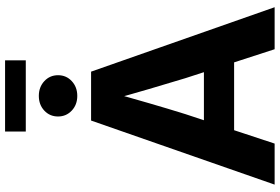

<svg xmlns="http://www.w3.org/2000/svg" viewBox="-194 -914 1108 761"><g transform="rotate(-90 360.5 -534.0)"><path d="M8.8 0 262.7 -727.5H456.5L711.9 0H545.4L430.7 -353.5Q409.7 -422.9 387.5 -498.3Q365.2 -573.7 339.8 -668H379.4Q353.5 -573.7 331.5 -498Q309.6 -422.4 288.1 -353.5L171.4 0ZM169.4 -160.6V-280.3H551.3V-160.6ZM360.4 -782.2Q325.2 -782.2 302 -804.2Q278.8 -826.2 278.8 -858.4Q278.8 -891.1 302 -912.8Q325.2 -934.6 360.4 -934.6Q395.5 -934.6 418.9 -912.8Q442.4 -891.1 442.4 -858.4Q442.4 -825.7 418.9 -804Q395.5 -782.2 360.4 -782.2ZM501.5 -1068.4V-986.3H219.2V-1068.4Z"/></g></svg>

Font: Inter 28pt
Style: Bold
Weight: 700
Designer: Rasmus Andersson
Foundry: rsms
Version: Version 4.001;git-66647c0bb